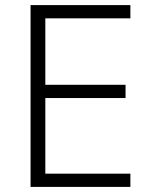

<svg xmlns="http://www.w3.org/2000/svg" viewBox="-20 -734 593 754"><path d="M492 0H100V-714H492V-662H158V-401H473V-349H158V-52H492Z"/></svg>

Font: Noto Sans Sinhala Light
Style: Regular
Weight: 300
Designer: Jelle Bosma - Monotype Design Team
Foundry: Monotype Imaging Inc.
Version: Version 2.006; ttfautohint (v1.8.4.7-5d5b)